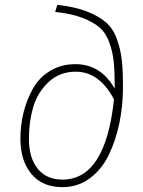

<svg xmlns="http://www.w3.org/2000/svg" viewBox="-20 -760 589 790"><path d="M237 10Q154 10 109 -44.5Q64 -99 64 -188Q64 -245 77 -297.5Q90 -350 115.5 -395.5Q141 -441 186.5 -468.5Q232 -496 290 -496Q395 -496 452 -395V-403Q452 -466 448 -505.5Q444 -545 430 -584.5Q416 -624 389.5 -647Q363 -670 318 -687Q273 -704 207 -711L216 -740Q288 -732 337 -713Q386 -694 415.5 -668.5Q445 -643 460.5 -600.5Q476 -558 481 -514Q486 -470 486 -402Q486 -324 471 -252.5Q456 -181 427 -121.5Q398 -62 349 -26Q300 10 237 10ZM237 -21Q414 -21 449 -351Q389 -465 292 -465Q225 -465 179.5 -422Q134 -379 116.5 -319Q99 -259 99 -188Q99 -111 135 -66Q171 -21 237 -21Z"/></svg>

Font: Fira Sans UltraLight
Style: Italic
Weight: 200
Italic angle: -8°
Designer: Carrois Corporate & Edenspiekermann AG
Foundry: Carrois Corporate GbR & Edenspiekermann AG
Version: Version 4.203;PS 004.203;hotconv 1.0.88;makeotf.lib2.5.64775